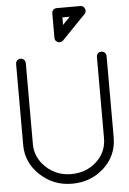

<svg xmlns="http://www.w3.org/2000/svg" viewBox="-68 -1107 797 1186"><g transform="rotate(-5 330.5 -514.5)"><path d="M49.8 -233.9C49.8 -162.1 77.1 -100.1 132.3 -47.9C187.5 3.9 253.4 29.8 330.1 29.8C407.7 29.8 474.1 4.9 528.8 -44.9C583.5 -95.2 610.8 -158.2 610.8 -233.9V-736.8C610.8 -754.4 597.2 -767.1 580.1 -767.1C564 -767.1 550.8 -754.4 550.8 -736.8V-233.9C550.8 -175.3 529.3 -126.5 486.8 -87.9C444.3 -49.3 392.1 -29.8 330.1 -29.8C269 -29.8 217.3 -50.3 174.3 -90.8C131.3 -131.3 109.9 -179.2 109.9 -233.9V-736.8C109.9 -754.4 96.2 -767.1 79.1 -767.1C63 -767.1 49.8 -754.4 49.8 -736.8ZM299.8 -877.9C299.8 -863.8 306.2 -854.5 318.8 -849.6C323.2 -848.1 327.1 -847.2 331.1 -847.2C338.9 -847.2 345.7 -850.6 352.1 -856.9L498 -1007.8C503.4 -1013.7 506.3 -1020 506.3 -1027.3C506.3 -1031.7 505.4 -1036.1 503.4 -1040.5C498.5 -1052.7 489.3 -1059.1 476.1 -1059.1H330.1C312.5 -1059.1 299.8 -1046.4 299.8 -1028.8ZM359.9 -999H404.8L359.9 -952.1Z"/></g></svg>

Font: Nemoy
Style: Medium
Weight: 500
Designer: BSozoo
Foundry: BSozoo
Version: Version 001.000